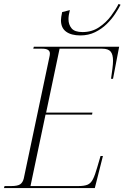

<svg xmlns="http://www.w3.org/2000/svg" viewBox="-33 -950 629 970"><path d="M373 -771Q327 -771 301 -790Q275 -809 275 -848Q275 -855 276.5 -865Q278 -875 281 -889L320 -899Q313 -873 313 -853Q313 -826 328.5 -807Q344 -788 384 -788Q431 -788 467 -812Q503 -836 527.5 -869Q552 -902 566 -930L576 -926Q566 -906 548.5 -879.5Q531 -853 506 -828.5Q481 -804 447.5 -787.5Q414 -771 373 -771ZM-13 0 -10 -10H23Q56 -10 69 -19Q82 -28 87 -48L217 -664Q219 -672 219 -680Q219 -704 180 -704H135L138 -714H569L538 -552H528Q532 -580 535 -603.5Q538 -627 538 -643Q538 -675 526 -689.5Q514 -704 483 -704H268L200 -381H434L432 -371H197L121 -10H362Q393 -10 409.5 -17Q426 -24 436.5 -44.5Q447 -65 458 -104L475 -162H487L446 0Z"/></svg>

Font: Noto Serif Display SemiCondensed ExtraLight
Style: Italic
Weight: 200
Width: 4
Italic angle: -12°
Designer: Monotype Design Team
Foundry: Monotype Imaging Inc.
Version: Version 2.009